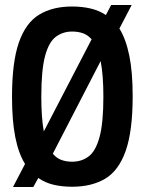

<svg xmlns="http://www.w3.org/2000/svg" viewBox="-20 -736 577 767"><path d="M113 11H32L80 -81Q54 -123 41 -188.5Q28 -254 28 -349Q28 -488 55.5 -566.5Q83 -645 136.5 -677.5Q190 -710 268 -710Q308 -710 342 -702Q376 -694 403 -676L424 -716H506L457 -622Q483 -580 496.5 -514Q510 -448 510 -352Q510 -212 482 -133Q454 -54 400 -22Q346 10 268 10Q228 10 194 2Q160 -6 133 -25ZM145 -349Q145 -266 155 -211L346 -579Q330 -597 310.5 -603.5Q291 -610 268 -610Q231 -610 203 -589Q175 -568 160 -512Q145 -456 145 -349ZM268 -90Q306 -90 334 -111Q362 -132 377.5 -188Q393 -244 393 -350Q393 -436 382 -492L191 -122Q206 -104 225.5 -97Q245 -90 268 -90Z"/></svg>

Font: Georama Semi Condensed SemiBold
Style: Regular
Weight: 600
Width: 4
Designer: Jean-Baptiste Levee
Foundry: Production Type
Version: Version 1.000